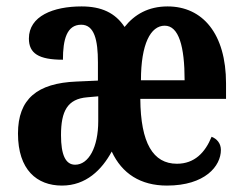

<svg xmlns="http://www.w3.org/2000/svg" viewBox="-20 -568 757 598"><path d="M173 10C248 10 297 -39 328 -96C360 -27 418 10 500 10C619 10 668 -51 668 -101C668 -122 655 -136 639 -142C619 -93 586 -58 531 -58C457 -58 418 -122 417 -260H684V-308C684 -463 611 -548 502 -548C442 -548 399 -523 368 -484C339 -528 296 -548 234 -548C146 -548 70 -518 70 -448C70 -402 100 -382 176 -382C176 -445 188 -491 233 -491C274 -491 285 -443 285 -374V-317L218 -314C96 -309 36 -260 36 -152C36 -39 95 10 173 10ZM555 -318H419C419 -431 449 -488 493 -488C537 -488 555 -423 555 -318ZM214 -55C184 -55 170 -86 170 -147C170 -222 190 -260 252 -265L286 -268V-191C286 -109 256 -55 214 -55Z"/></svg>

Font: Noto Serif Myanmar ExtraCondensed
Style: Bold
Weight: 700
Width: 2
Designer: Ben Mitchell and the Monotype Design Team
Foundry: Monotype Imaging Inc.
Version: Version 2.106